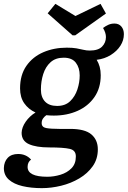

<svg xmlns="http://www.w3.org/2000/svg" viewBox="-52 -777 662 995"><path d="M165 198Q109 198 64.5 187.5Q20 177 -6 154Q-32 131 -32 94Q-31 61 -12 41Q7 21 42 21Q83 21 109 50Q91 63 91 88Q91 139 193 139Q227 139 261.5 128.5Q296 118 318.5 95Q341 72 341 35Q342 2 309.5 -5.5Q277 -13 203 -13Q136 -13 98 -30Q60 -47 60 -89Q61 -117 81 -146Q101 -175 132 -194Q95 -211 73.5 -242Q52 -273 52 -319Q52 -389 85 -436Q118 -483 173 -506.5Q228 -530 294 -530Q324 -530 344 -526.5Q364 -523 380 -519Q396 -515 413 -515Q457 -515 477 -535.5Q497 -556 497 -585Q497 -607 482 -632Q495 -642 509.5 -648.5Q524 -655 541 -655Q564 -655 577 -639.5Q590 -624 590 -600Q590 -568 572 -540Q554 -512 522 -492Q490 -472 449 -467Q459 -451 464.5 -431Q470 -411 470 -387Q470 -321 437.5 -274Q405 -227 350 -202.5Q295 -178 227 -178Q217 -178 207.5 -178.5Q198 -179 188 -180Q178 -173 171 -163Q164 -153 164 -139Q164 -118 187 -113.5Q210 -109 256 -109H312Q388 -109 421.5 -80.5Q455 -52 455 -3Q455 47 428.5 84.5Q402 122 359 147.5Q316 173 265 185.5Q214 198 165 198ZM244 -228Q286 -228 311.5 -252.5Q337 -277 349 -313.5Q361 -350 361 -386Q361 -426 341 -452Q321 -478 278 -478Q236 -478 210 -454.5Q184 -431 172 -393Q160 -355 160 -313Q160 -273 181.5 -250.5Q203 -228 244 -228ZM324 -594 195 -708 235 -757 339 -694 469 -757 497 -707 338 -594Z"/></svg>

Font: Sansita Swashed
Style: Regular
Weight: 400
Designer: Pablo Cosgaya
Foundry: Omnibus-Type
Version: Version 1.003; ttfautohint (v1.8.3)